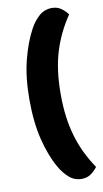

<svg xmlns="http://www.w3.org/2000/svg" viewBox="-90 -709 475 883"><g transform="rotate(-10 147.5 -267.0)"><path d="M219 132Q184 132 159 109.5Q134 87 116 55Q84 -1 64 -81.5Q44 -162 44 -268Q44 -374 65 -454.5Q86 -535 116 -589Q133 -621 158.5 -643.5Q184 -666 219 -666Q244 -666 262.5 -652.5Q281 -639 292 -623Q242 -550 216 -466Q190 -382 190 -268Q190 -211 196.5 -162Q203 -113 216 -69.5Q229 -26 248 13Q267 52 292 89Q281 105 262.5 118.5Q244 132 219 132Z"/></g></svg>

Font: Baloo Paaji 2
Style: Bold
Weight: 700
Designer: Shuchita Grover, Noopur Datye and Ek Type
Foundry: Ek Type
Version: Version 1.640;hotconv 1.0.111;makeotfexe 2.5.65597; ttfautoh